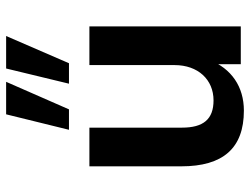

<svg xmlns="http://www.w3.org/2000/svg" viewBox="-112 -670 793 608"><g transform="rotate(-90 284.0 -366.5)"><path d="M237.3 9.8C312.7 9.8 370.6 -29.4 398 -100H384.3V0H503.9V-479.4H381.4V-209.8C381.4 -135.3 335.3 -86.3 269.6 -86.3C209.8 -86.3 183.3 -118.6 183.3 -186.3V-479.4H60.8V-188.2C60.8 -56.9 117.6 9.8 237.3 9.8ZM322.5 -544.1H387.3L473.5 -743.1H370.6ZM176.5 -544.1H241.2L328.4 -743.1H225.5Z"/></g></svg>

Font: LL Pando Sans
Style: Bold
Weight: 700
Designer: Joshua Smith
Foundry: Joshua Smith
Version: Version 1.000;Glyphs 3.2.1 (3258)